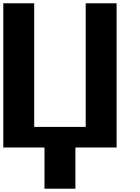

<svg xmlns="http://www.w3.org/2000/svg" viewBox="-20 -895 852 1165"><path d="M250 250H437.5V0H687.5V-875H500V-125H187.5V-875H0V0H250Z"/></svg>

Font: Faithful 32x
Style: Semibold
Weight: 400
Foundry: Faithful Resource Pack
Version: Version 1.0; January 27, 2023